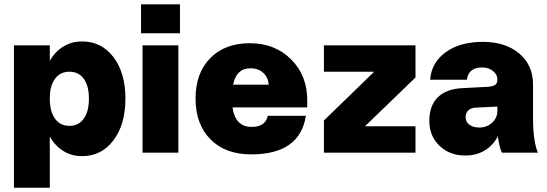

<svg xmlns="http://www.w3.org/2000/svg" viewBox="-20 -711 2548 894"><path d="M44.9 -500H211.9V-428.2Q236.8 -471.2 275.4 -494.6Q314 -518.1 361.8 -518.1Q452.6 -518.1 508.3 -445.1Q564 -372.1 564 -252Q564 -131.3 508.3 -57.6Q452.6 16.1 361.8 16.1Q314 16.1 275.4 -7.6Q236.8 -31.2 211.9 -75.2V163.1H44.9ZM394 -252Q394 -311 370.1 -344Q346.2 -377 303.2 -377Q260.3 -377 236.1 -344Q211.9 -311 211.9 -252Q211.9 -191.9 236.1 -158.4Q260.3 -125 303.2 -125Q346.2 -125 370.1 -158.4Q394 -191.9 394 -252Z M636.7 -690.9H817.9V-556.2H636.7ZM643.6 -500H810.5V0H643.6Z M890.6 -252Q890.6 -371.1 959 -440.4Q1027.3 -509.8 1143.6 -509.8Q1259.8 -509.8 1335.2 -434.8Q1410.6 -359.9 1410.6 -244.1V-210.9H1062.5Q1075.7 -120.1 1151.4 -120.1Q1216.3 -120.1 1226.6 -171.9H1404.3Q1376.5 7.8 1149.4 7.8Q1029.8 7.8 960.2 -62Q890.6 -131.8 890.6 -252ZM1145.5 -393.1Q1081.1 -393.1 1065.4 -316.9H1231.4Q1228 -352.1 1204.8 -372.6Q1181.6 -393.1 1145.5 -393.1Z M1488.3 -500H1914.6V-350.1L1679.2 -123H1914.6V0H1488.3V-149.9L1722.2 -377H1488.3Z M2461.9 -163.1Q2461.9 -52.2 2484.9 0H2316.9Q2304.7 -26.9 2297.9 -76.2Q2275.9 -33.7 2236.8 -10.3Q2197.8 13.2 2146 13.2Q2073.7 13.2 2026.4 -32.2Q1979 -77.6 1979 -147.9Q1979 -219.2 2018.8 -258.3Q2058.6 -297.4 2135.7 -300.8L2256.8 -307.1Q2277.8 -309.6 2286.9 -316.9Q2295.9 -324.2 2295.9 -339.8V-341.8Q2295.9 -364.3 2275.1 -380.6Q2254.4 -397 2226.1 -397Q2161.1 -397 2153.8 -339.8H1982.9Q1988.8 -419.9 2055.4 -468Q2122.1 -516.1 2228 -516.1Q2334 -516.1 2397.9 -461.7Q2461.9 -407.2 2461.9 -317.9ZM2147.9 -165Q2147.9 -143.6 2165.5 -130.4Q2183.1 -117.2 2211.9 -117.2Q2246.6 -117.2 2271.2 -139.6Q2295.9 -162.1 2295.9 -194.8V-214.8L2198.7 -210Q2174.3 -209.5 2161.1 -197.5Q2147.9 -185.5 2147.9 -165Z"/></svg>

Font: Overused Grotesk ExtraBold
Style: Regular
Weight: 800
Version: Version 0.002